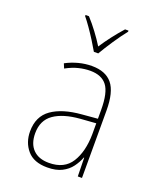

<svg xmlns="http://www.w3.org/2000/svg" viewBox="-143 -851 785 949"><g transform="rotate(20 250.0 -376.5)"><path d="M220 10Q149 10 114.5 -30.5Q80 -71 80 -129Q80 -208 136 -247.5Q192 -287 292 -295L374 -302V-349Q374 -439 346 -475.5Q318 -512 258 -512Q229 -512 198 -504.5Q167 -497 132 -478L122 -502Q154 -519 188.5 -528Q223 -537 258 -537Q330 -537 365 -494.5Q400 -452 400 -354V0H378L376 -98H374Q364 -71 345.5 -46Q327 -21 296.5 -5.5Q266 10 220 10ZM220 -14Q301 -14 337 -71.5Q373 -129 374 -220V-278L292 -272Q204 -265 155.5 -231Q107 -197 107 -129Q107 -74 136.5 -44Q166 -14 220 -14ZM242 -606Q229 -629 211 -657.5Q193 -686 174.5 -712.5Q156 -739 141 -757V-763H159Q183 -737 208.5 -703Q234 -669 253 -638Q294 -701 349 -763H367V-757Q342 -726 313 -682.5Q284 -639 265 -606Z"/></g></svg>

Font: Noto Sans Mono ExtraCondensed Thin
Style: Regular
Weight: 100
Width: 2
Designer: Monotype Design Team
Foundry: Monotype Imaging Inc.
Version: Version 2.014; ttfautohint (v1.8.4.7-5d5b)